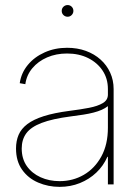

<svg xmlns="http://www.w3.org/2000/svg" viewBox="-20 -725 546 755"><path d="M214.4 9.8Q169.4 9.8 130.1 -7.1Q90.8 -23.9 66.9 -57.6Q43 -91.3 43 -141.1Q43 -170.9 53.2 -194.8Q63.5 -218.8 87.6 -237.1Q111.8 -255.4 152.3 -268.3Q192.9 -281.2 253.4 -289.1Q295.9 -294.4 330.1 -301Q364.3 -307.6 384.3 -319.6Q404.3 -331.5 404.3 -353V-375Q404.3 -416 383.5 -447.3Q362.8 -478.5 326.7 -496.6Q290.5 -514.6 243.7 -514.6Q200.7 -514.6 165.3 -499.3Q129.9 -483.9 107.2 -456.8Q84.5 -429.7 79.6 -394L57.6 -397.9Q63.5 -438.5 89.4 -469.7Q115.2 -501 155.5 -519Q195.8 -537.1 243.7 -537.1Q284.2 -537.1 317.6 -524.9Q351.1 -512.7 375.5 -490.7Q399.9 -468.8 413.3 -439.2Q426.8 -409.7 426.8 -375V0H404.3V-108.4H402.3Q386.7 -72.8 358.9 -46.4Q331.1 -20 294.2 -5.1Q257.3 9.8 214.4 9.8ZM214.4 -12.7Q266.6 -12.7 309.6 -37.6Q352.5 -62.5 378.4 -109.6Q404.3 -156.7 404.3 -222.7V-307.6Q393.6 -299.3 379.9 -293.2Q366.2 -287.1 348.4 -282.5Q330.6 -277.8 307.9 -274.2Q285.2 -270.5 257.3 -267.1Q186 -257.8 143.8 -241.7Q101.6 -225.6 83.5 -200.9Q65.4 -176.3 65.4 -141.1Q65.4 -100.6 85.4 -72Q105.5 -43.5 139.4 -28.1Q173.3 -12.7 214.4 -12.7ZM246.1 -659.2Q236.3 -659.2 229.5 -665.8Q222.7 -672.4 222.7 -682.1Q222.7 -691.9 229.5 -698.5Q236.3 -705.1 246.1 -705.1Q255.4 -705.1 262 -698.5Q268.6 -691.9 268.6 -682.1Q268.6 -672.9 262 -666Q255.4 -659.2 246.1 -659.2Z"/></svg>

Font: Inter 24pt Thin
Style: Regular
Weight: 250
Designer: Rasmus Andersson
Foundry: rsms
Version: Version 4.001;git-66647c0bb